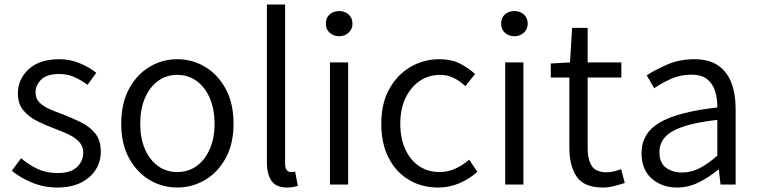

<svg xmlns="http://www.w3.org/2000/svg" viewBox="-20 -816 3356 849"><path d="M232.9 13.2Q175.3 13.2 122.8 -8.1Q70.3 -29.3 32.2 -61L73.2 -116.2Q108.4 -86.9 146.7 -68.8Q185.1 -50.8 235.8 -50.8Q292.5 -50.8 320.3 -77.1Q348.1 -103.5 348.1 -141.1Q348.1 -169.9 329.3 -189.5Q310.5 -209 281.5 -222.4Q252.4 -235.8 222.2 -247.1Q183.6 -261.2 146 -279.8Q108.4 -298.3 83.7 -327.6Q59.1 -356.9 59.1 -402.8Q59.1 -465.8 106.9 -510Q154.8 -554.2 242.2 -554.2Q290 -554.2 332.8 -536.4Q375.5 -518.6 405.8 -494.1L367.2 -440.9Q339.4 -461.4 309.1 -475.1Q278.8 -488.8 242.2 -488.8Q188 -488.8 162.6 -464.4Q137.2 -439.9 137.2 -407.2Q137.2 -379.9 154.8 -362.5Q172.4 -345.2 200.2 -333Q228 -320.8 258.8 -310.1Q298.3 -294.4 336.9 -275.9Q375.5 -257.3 400.6 -226.8Q425.8 -196.3 425.8 -145Q425.8 -102.1 403.6 -66.2Q381.3 -30.3 338.4 -8.5Q295.4 13.2 232.9 13.2Z M763.7 13.2Q697.8 13.2 641.4 -20.3Q585 -53.7 550.5 -116.9Q516.1 -180.2 516.1 -269Q516.1 -359.4 550.5 -423.1Q585 -486.8 641.4 -520.5Q697.8 -554.2 763.7 -554.2Q830.1 -554.2 886.7 -520.5Q943.4 -486.8 978 -423.1Q1012.7 -359.4 1012.7 -269Q1012.7 -180.2 978 -116.9Q943.4 -53.7 886.7 -20.3Q830.1 13.2 763.7 13.2ZM763.7 -55.2Q812.5 -55.2 849.6 -82Q886.7 -108.9 907.7 -157Q928.7 -205.1 928.7 -269Q928.7 -333.5 907.7 -382.1Q886.7 -430.7 849.6 -457.8Q812.5 -484.9 763.7 -484.9Q715.3 -484.9 678.5 -457.8Q641.6 -430.7 620.8 -382.1Q600.1 -333.5 600.1 -269Q600.1 -205.1 620.8 -157Q641.6 -108.9 678.5 -82Q715.3 -55.2 763.7 -55.2Z M1248 13.2Q1201.7 13.2 1180.9 -15.9Q1160.2 -44.9 1160.2 -99.1V-795.9H1240.7V-92.8Q1240.7 -72.8 1248 -64Q1255.4 -55.2 1266.1 -55.2Q1269.5 -55.2 1273.4 -55.4Q1277.3 -55.7 1285.2 -57.1L1296.9 5.9Q1287.1 8.8 1276.1 11Q1265.1 13.2 1248 13.2Z M1439 0V-540H1519.5V0ZM1480 -655.8Q1454.1 -655.8 1437.5 -671.4Q1420.9 -687 1420.9 -710.9Q1420.9 -737.3 1437.5 -752.2Q1454.1 -767.1 1480 -767.1Q1503.9 -767.1 1521.2 -752.2Q1538.6 -737.3 1538.6 -710.9Q1538.6 -687 1521.2 -671.4Q1503.9 -655.8 1480 -655.8Z M1917 13.2Q1845.7 13.2 1788.8 -20.3Q1731.9 -53.7 1699 -116.9Q1666 -180.2 1666 -269Q1666 -359.4 1701.7 -423.1Q1737.3 -486.8 1795.9 -520.5Q1854.5 -554.2 1922.9 -554.2Q1976.1 -554.2 2014.2 -534.7Q2052.2 -515.1 2080.6 -488.8L2037.6 -435.1Q2013.7 -457.5 1986.6 -471.2Q1959.5 -484.9 1925.8 -484.9Q1875.5 -484.9 1835.7 -457.8Q1795.9 -430.7 1772.9 -382.1Q1750 -333.5 1750 -269Q1750 -205.1 1771.7 -157Q1793.5 -108.9 1832.5 -82Q1871.6 -55.2 1923.8 -55.2Q1961.9 -55.2 1995.6 -71.3Q2029.3 -87.4 2054.7 -109.9L2090.8 -56.2Q2054.7 -23.9 2010.5 -5.4Q1966.3 13.2 1917 13.2Z M2213.9 0V-540H2294.4V0ZM2254.9 -655.8Q2229 -655.8 2212.4 -671.4Q2195.8 -687 2195.8 -710.9Q2195.8 -737.3 2212.4 -752.2Q2229 -767.1 2254.9 -767.1Q2278.8 -767.1 2296.1 -752.2Q2313.5 -737.3 2313.5 -710.9Q2313.5 -687 2296.1 -671.4Q2278.8 -655.8 2254.9 -655.8Z M2646.5 13.2Q2562 13.2 2529.8 -35.2Q2497.6 -83.5 2497.6 -163.1V-473.1H2415.5V-535.2L2500.5 -540L2509.8 -692.9H2578.6V-540H2727.5V-473.1H2578.6V-160.2Q2578.6 -110.4 2596.7 -82.3Q2614.7 -54.2 2663.6 -54.2Q2678.7 -54.2 2696 -58.6Q2713.4 -63 2726.6 -67.9L2742.7 -6.8Q2720.2 0.5 2694.8 6.8Q2669.4 13.2 2646.5 13.2Z M2973.6 13.2Q2907.2 13.2 2862.1 -26.1Q2816.9 -65.4 2816.9 -139.2Q2816.9 -227.5 2897.5 -274.4Q2978 -321.3 3151.9 -340.8Q3152.3 -377.4 3142.8 -410.6Q3133.3 -443.8 3108.4 -464.8Q3083.5 -485.8 3036.6 -485.8Q2988.3 -485.8 2946 -466.8Q2903.8 -447.8 2873 -425.8L2839.8 -482.9Q2875 -506.3 2929.7 -530.3Q2984.4 -554.2 3049.8 -554.2Q3115.2 -554.2 3155.5 -526.4Q3195.8 -498.5 3214.4 -449.2Q3232.9 -399.9 3232.9 -335V0H3166L3158.7 -65.9H3155.8Q3116.7 -33.2 3070.8 -10Q3024.9 13.2 2973.6 13.2ZM2995.6 -53.2Q3037.1 -53.2 3073.7 -72.3Q3110.4 -91.3 3151.9 -127.9V-286.1Q3056.2 -274.9 3000.2 -255.9Q2944.3 -236.8 2920.2 -209Q2896 -181.2 2896 -144Q2896 -95.2 2925.3 -74.2Q2954.6 -53.2 2995.6 -53.2Z"/></svg>

Font: `nÑOS CN Normal
Style: Regular
Weight: 350
Designer: Ryoko NISHIZUKA ?XZm?[P (kana & ideographs); Paul D. Hunt (Latin, Greek & Cyrillic); Wenlong ZHANG _ e??? (bopomofo); Sa
Foundry: Adobe Systems Incorporated
Version: Version 1.004 June 21, 2023